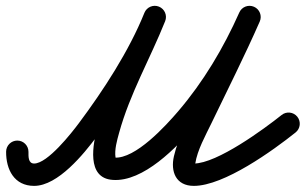

<svg xmlns="http://www.w3.org/2000/svg" viewBox="-58 -586 1025 644"><path d="M0.2 -114.5C-20.5 -114.6 -37.4 -97.9 -37.5 -77.2C-37.9 -17.1 -10.2 37.5 56.5 37.5C136.5 37.5 223.3 -69.9 266.3 -127.6C352.7 -243.2 441.7 -380.5 495.9 -514.9C503.7 -534.1 494.4 -556 475.2 -563.7C455.9 -571.5 434.1 -562.2 426.4 -543C426.4 -543 426.4 -543 426.4 -543C374.6 -414.6 288.7 -282.8 206.2 -172.4C182.1 -140.2 101.9 -37.5 56.5 -37.5C36.3 -37.5 37.4 -61.2 37.5 -76.8C37.6 -97.5 20.9 -114.4 0.2 -114.5ZM426.3 -542.9C426.3 -542.9 426.3 -542.9 426.3 -542.9C375 -414.3 306.1 -294.8 269.1 -159.9C253.7 -103.9 230.4 11.7 320.1 17.4C320.1 17.4 320 17.4 319.9 17.4C319.7 17.4 319.6 17.4 319.6 17.4C422.9 25.4 535.9 -93.2 596.5 -163.8C685.8 -268 757.6 -388.5 813.2 -513.7C821.6 -532.7 813.1 -554.8 794.1 -563.2C775.2 -571.6 753.1 -563.1 744.7 -544.2C692 -425.6 624.1 -311.3 539.5 -212.6C499 -165.3 396.4 -51.9 325.4 -57.4C325.4 -57.4 325.3 -57.4 325.1 -57.4C325 -57.4 324.9 -57.4 324.9 -57.4C322.5 -57.6 328.7 -54.6 330.7 -53.2C332.1 -52.3 329.8 -56.3 329.5 -57.9C325.5 -83.7 334.6 -115.5 341.4 -140.1C377.6 -272 445.7 -389.2 496 -515.1C503.6 -534.3 494.3 -556.1 475 -563.8C455.8 -571.5 434 -562.1 426.3 -542.9ZM794 -563.3C775 -571.6 752.9 -563 744.6 -544C701.3 -445.4 653.9 -348.8 606.4 -252.1C577.2 -192.4 540.3 -127.3 525.4 -62.1C513.5 -10.4 531.9 37.5 592.2 37.5C693.6 37.5 858.2 -81.6 933.4 -141.7C949.6 -154.6 952.2 -178.2 939.3 -194.4C926.4 -210.6 902.8 -213.2 886.6 -200.3C886.6 -200.3 886.6 -200.3 886.6 -200.3C828.5 -153.9 670.2 -37.5 592.2 -37.5C588 -37.5 594.3 -20.4 596.9 -37.1C603.8 -82.7 631.5 -131.8 651.3 -172.9C705.9 -286.4 762.6 -398.5 813.3 -513.9C821.6 -532.9 813 -555 794 -563.3Z"/></svg>

Font: FRB American Cursive Extrabold
Style: Bold Italic
Weight: 800
Italic angle: -25°
Version: Version 2.0;Modular Font Editor K font №1